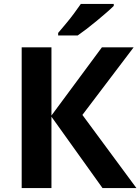

<svg xmlns="http://www.w3.org/2000/svg" viewBox="-20 -954 712 974"><path d="M672 0H500L241 -362V0H90V-714H241V-368L497 -714H658L398 -371ZM557 -934V-924Q543 -910 520 -890Q497 -870 470.5 -848Q444 -826 418.5 -806.5Q393 -787 374 -774H275V-787Q291 -806 312.5 -831.5Q334 -857 354.5 -884.5Q375 -912 390 -934Z"/></svg>

Font: Noto Sans
Style: Bold
Weight: 700
Designer: Monotype Design Team
Foundry: Monotype Imaging Inc.
Version: Version 2.000;GOOG;noto-source:20170915:90ef993387c0; ttfaut